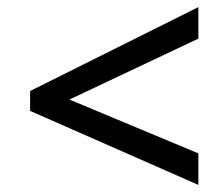

<svg xmlns="http://www.w3.org/2000/svg" viewBox="-20 -633 612 542"><path d="M540 -111V-200L176 -352L540 -524V-613L65 -376V-320Z"/></svg>

Font: Noto Sans Medium
Style: Italic
Weight: 500
Italic angle: -12°
Designer: Monotype Design Team
Foundry: Monotype Imaging Inc.
Version: Version 2.013